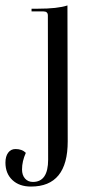

<svg xmlns="http://www.w3.org/2000/svg" viewBox="-89 -458 346 706"><path d="M25 228Q-18 228 -43.5 204Q-69 180 -69 140Q-69 117 -59 103.5Q-49 90 -32 90Q-8 90 6 104Q-8 135 -8 165Q-8 186 3 198.5Q14 211 32 211Q88 211 88 129L87 -401Q87 -416 71 -416H27V-426H51Q123 -426 159 -438L160 62Q160 228 25 228Z"/></svg>

Font: Arapey Regular-Display
Style: Regular
Weight: 400
Designer: Eduardo Rodriguez Tunni
Foundry: Eduardo Rodriguez Tunni
Version: Version 4.000